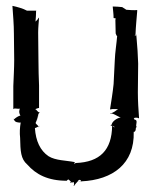

<svg xmlns="http://www.w3.org/2000/svg" viewBox="-20 -605 519 649"><path d="M22 -585C24 -555 27 -522 27 -491L28 -403C28 -374 26 -342 25 -314V-236C30.2 -241.2 39.1 -235.4 47 -238C46 -235 45 -230 45 -228V-226C45 -223 47 -217 49 -214C43 -214 32 -206 29 -203C28 -203 28 -202 28 -202L27 -203C26 -203 26 -204 26 -204V-203C29 -197 30 -194 37 -192C41 -191 48 -190 50 -191C47 -174 46 -156 48 -139C49 -94 50 -68 72 -49C102 -15 142 6 206 6C206 5 209 2 210 2C212 0 218 8 222 12C232 9 229 11 230 15C231 18 230 21 229 23L230 24C232.4 19.2 240.4 10.6 243 8H255C255 9 256 9 256 9C256 9 248 8 243 8C246 4 241 7 248 3C252 2 254 6 255 8C362 3 435 -52 432 -159V-160C432 -160 432 -159 433 -159C441 -162 438 -172 440 -175H443V-176C442 -176 441 -176 441 -177C438 -182 446 -197 438 -200C437 -200 435 -201 434 -201V-203C433 -204 433 -205 432 -206C433 -206 435 -206 436 -207H440C443 -208 448 -206 449 -205L450 -206C448 -233 446 -264 446 -293L447 -387V-391C447 -404 445 -420 445 -433L441 -484C440 -485 440 -487 441 -488H440C440 -487 439 -485 438 -485C437 -484 436 -484 435 -483C436 -484 437 -487 438 -488C439 -516 442 -544 444 -570L443 -571C432 -570 419 -571 407 -572L393 -581C383 -582 372 -583 362 -583H361C362 -570 364 -557 364 -544C366 -544 370 -543 371 -543C371 -541 370 -539 370 -537L371 -492C372 -490 374 -483 376 -483C374 -458 369 -428 368 -401L364 -321C361 -291 356 -262 352 -236L353 -235C360.6 -237.5 369.1 -236 379 -236C371 -231 362 -222 352 -222V-221C362 -224 377 -211 388 -208C376 -206 361 -196 358 -186C358 -184 355 -181 353 -180H359C358 -98 318 -57 236 -54C233 -53 231 -51 230 -50C231 -52 232 -55 233 -57C203 -63 168 -62 144 -77C116 -96 101 -128 98 -172C101 -173 106 -175 109 -177V-175H110V-177C119 -181 112 -180 110 -177C108 -183 98 -187 101 -191C104 -197 106.9 -207.8 109 -216C109 -219 112 -224 114 -224V-225C107 -225 105 -234 99 -236C103 -237 108 -240 112 -240V-316C111 -342 110 -371 110 -398L109 -495C109 -512 111 -529 112 -545H111C109 -541 104 -535 100 -532C101 -544 102 -556 102 -568L103 -569H71C59 -576 37 -582 23 -585ZM105 -199C106.5 -205.6 109.5 -214.5 111 -219C109 -213 103 -190 105 -199ZM217 12V13H218C219 13 221 12 222 12C221 12 220 11 219 11C215 10 218 11 217 12ZM223 12C224 13 224 14 225 14V13C225 13 224 12 223 12ZM360 -180C361 -180 362 -179 362 -179C369 -177 369 -170 360 -180ZM434 -159H435V-160C435 -160 435 -159 434 -159Z"/></svg>

Font: Charger Mayhem
Style: Regular
Weight: 400
Designer: Jasper
Foundry: Cannot Into Space Fonts
Version: Version 0.98